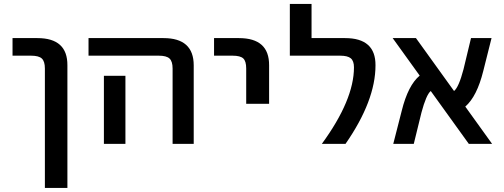

<svg xmlns="http://www.w3.org/2000/svg" viewBox="-20 -711 2494 950"><path d="M42 -435.5V-522.5H165Q314.5 -522.5 313.5 -387.7V218.8H202.1V-372.1Q202.1 -407.2 187 -421.4Q171.9 -435.5 133.8 -435.5Z M418 -435.5V-522.5H789.1Q938.5 -522.5 938.5 -387.7V1H834V-372.1Q834 -407.2 818.8 -421.4Q803.7 -435.5 765.6 -435.5ZM600.6 -335.9V-101.6V1H494.1V-101.6V-335.9Z M1039.1 -435.5V-522.5H1162.1Q1312.5 -522.5 1311.5 -387.7V-197.3H1198.2V-372.1Q1198.2 -408.2 1183.6 -421.9Q1168.9 -435.5 1130.9 -435.5Z M1687.5 -522.5Q1838.9 -522.5 1837.9 -387.7Q1837.9 -212.9 1689.5 1H1572.3Q1731.4 -216.8 1731.4 -377.9Q1731.4 -409.2 1715.8 -422.4Q1700.2 -435.5 1663.1 -435.5H1414.1V-691.4H1521.5V-522.5Z M2415 1H2299.8L2111.3 -260.7Q2088.9 -242.2 2065.4 -154.3L2027.3 1H1925.8L1967.8 -163.1Q1999 -289.1 2056.6 -336.9L1922.9 -522.5H2038.1L2226.6 -260.7Q2250 -279.3 2273.4 -368.2L2310.5 -522.5H2412.1L2371.1 -359.4Q2339.8 -233.4 2282.2 -183.6Z"/></svg>

Font: Gen Shin Gothic Medium
Style: Regular
Weight: 500
Designer: [Source Han Sans]
Ryoko NISHIZUKA  (kana & ideographs); Paul D. Hunt (Latin, Greek & Cyrillic); Wenlong ZHANG  (bopomofo
Version: Version 1.002.20150607